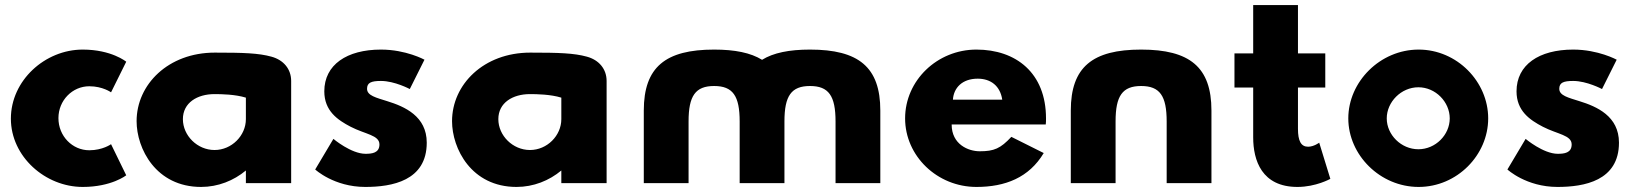

<svg xmlns="http://www.w3.org/2000/svg" viewBox="-20 -724 6448 759"><path d="M333 -383C386 -383 419 -359 419 -359L479 -480C479 -480 421 -528 307 -528C158 -528 23 -406 23 -255C23 -105 159 15 307 15C421 15 479 -31 479 -31L419 -154C419 -154 386 -130 333 -130C266 -130 211 -186 211 -257C211 -327 266 -383 333 -383Z M1131 0V-404C1131 -451 1101 -487 1053 -500C1002 -514 943 -516 829 -516C645 -516 520 -390 520 -245C520 -137 596 15 775 15C842 15 904 -10 952 -50V0ZM703 -253C703 -318 760 -352 828 -352C855 -352 910 -351 952 -338V-253C952 -188 896 -131 828 -131C760 -131 703 -188 703 -253Z M1486 -528C1351 -528 1262 -468 1262 -363C1262 -286 1314 -250 1366 -223C1424 -193 1480 -190 1480 -153C1480 -119 1450 -116 1425 -116C1368 -116 1298 -175 1298 -175L1226 -54C1226 -54 1300 15 1424 15C1529 15 1667 -9 1667 -160C1667 -265 1579 -303 1511 -324C1467 -338 1431 -346 1431 -373C1431 -397 1447 -404 1486 -404C1540 -404 1600 -372 1600 -372L1658 -488C1658 -488 1585 -528 1486 -528Z M2378 0V-404C2378 -451 2348 -487 2300 -500C2249 -514 2190 -516 2076 -516C1892 -516 1767 -390 1767 -245C1767 -137 1843 15 2022 15C2089 15 2151 -10 2199 -50V0ZM1950 -253C1950 -318 2007 -352 2075 -352C2102 -352 2157 -351 2199 -338V-253C2199 -188 2143 -131 2075 -131C2007 -131 1950 -188 1950 -253Z M2702 0H2525V-287C2525 -459 2611 -528 2803 -528C2885 -528 2947.6 -515.4 2992.5 -487.6C3037.4 -515.4 3100 -528 3182 -528C3374 -528 3460 -459 3460 -287V0H3283V-244C3283 -345 3256 -384 3182 -384C3108 -384 3081 -345 3081 -244V0H2904V-244C2904 -345 2877 -384 2803 -384C2729 -384 2702 -345 2702 -244Z M4114 -232C4115 -238 4115 -249 4115 -256C4115 -436 3996 -528 3840 -528C3685 -528 3558 -406 3558 -256C3558 -107 3685 15 3840 15C3954 15 4048 -22 4106 -119L3978 -183C3935 -137 3910 -126 3853 -126C3808 -126 3742 -153 3742 -232ZM3747 -330C3750 -377 3784 -413 3845 -413C3897 -413 3934 -384 3942 -330Z M4390 0H4213V-287C4213 -459 4299 -528 4491 -528C4683 -528 4769 -459 4769 -287V0H4592V-244C4592 -345 4565 -384 4491 -384C4417 -384 4390 -345 4390 -244Z M4934 -513H4860V-378H4934V-181C4934 -90 4968 15 5109 15C5182 15 5239 -17 5239 -17L5195 -160C5195 -160 5174 -144 5151 -144C5123 -144 5111 -167 5111 -215V-378H5219V-513H5111V-704H4934Z M5310 -256C5310 -111 5436 15 5588 15C5740 15 5863 -111 5863 -256C5863 -401 5740 -528 5588 -528C5436 -528 5310 -401 5310 -256ZM5462 -256C5462 -321 5519 -379 5587 -379C5655 -379 5711 -321 5711 -256C5711 -191 5655 -134 5587 -134C5519 -134 5462 -191 5462 -256Z M6199 -528C6064 -528 5975 -468 5975 -363C5975 -286 6027 -250 6079 -223C6137 -193 6193 -190 6193 -153C6193 -119 6163 -116 6138 -116C6081 -116 6011 -175 6011 -175L5939 -54C5939 -54 6013 15 6137 15C6242 15 6380 -9 6380 -160C6380 -265 6292 -303 6224 -324C6180 -338 6144 -346 6144 -373C6144 -397 6160 -404 6199 -404C6253 -404 6313 -372 6313 -372L6371 -488C6371 -488 6298 -528 6199 -528Z"/></svg>

Font: Hussar Techniczny
Style: Bold 
Weight: 700
Foundry: Cannot Into Space Fonts
Version: Version 0.77